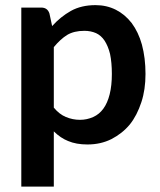

<svg xmlns="http://www.w3.org/2000/svg" viewBox="-20 -542 608 730"><path d="M184.6 -362.8V-132.8Q205.6 -107.4 230.5 -97.2Q256.3 -86.4 284.2 -86.4Q310.5 -86.4 334.5 -97.2Q357.4 -107.4 373 -128.9Q388.7 -150.4 397 -183.6Q405.3 -216.8 405.3 -260.7Q405.3 -304.2 398.4 -336.9Q391.1 -366.7 377.4 -387.7Q364.3 -407.2 345.2 -416Q325.2 -424.8 300.8 -424.8Q261.7 -424.8 235.4 -409.2Q209.5 -393.1 184.6 -362.8ZM168 -490.7 178.2 -442.9Q210.4 -478.5 249.5 -500.5Q289.1 -522.5 343.3 -522.5Q385.3 -522.5 420.4 -504.9Q455.1 -487.3 480.5 -454.6Q506.3 -419.9 519.5 -372.6Q533.2 -321.8 533.2 -260.7Q533.2 -201.2 517.6 -153.8Q501 -103 473.6 -68.8Q445.3 -34.7 403.8 -13.2Q362.8 7.3 312.5 7.3Q269.5 7.3 238.8 -5.9Q210.4 -17.1 184.6 -42.5V167.5H61V-513.2H136.7Q160.6 -513.2 168 -490.7Z"/></svg>

Font: Lato-SemiBold
Style: Bold
Weight: 500
Designer: Lukasz Dziedzic with Adam Twardoch and Botio Nikoltchev
Foundry: tyPoland Lukasz Dziedzic
Version: ""